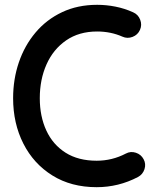

<svg xmlns="http://www.w3.org/2000/svg" viewBox="-20 -733 656 801"><path d="M564 -608.4Q554.7 -587.4 533 -579.1Q511.2 -570.8 490.7 -580.1Q441.9 -601.6 385.3 -601.6Q309.6 -601.6 255.9 -564.5Q202.1 -527.3 174.1 -464.4Q146 -401.4 146 -323.2Q146 -247.6 173.3 -188.5Q200.7 -129.4 253.7 -95.9Q306.6 -62.5 383.3 -62.5Q447.8 -62.5 504.9 -92.3Q524.9 -103 546.6 -95.9Q568.4 -88.9 579.1 -68.8Q589.8 -49.3 582.8 -27.3Q575.7 -5.4 555.7 5.4Q474.6 47.9 383.3 47.9Q276.9 47.9 198.5 -1Q120.1 -49.8 77.4 -134Q34.7 -218.3 34.7 -323.2Q34.7 -402.3 58.6 -472.7Q82.5 -543 128.2 -597.2Q173.8 -651.4 238.8 -682.1Q303.7 -712.9 385.3 -712.9Q423.8 -712.9 461.9 -705.3Q500 -697.8 535.6 -681.6Q556.6 -672.4 564.9 -650.6Q573.2 -628.9 564 -608.4Z"/></svg>

Font: Mikhak SemiBold
Style: Regular
Weight: 600
Designer: Amin Abedi
Version: Version 3.3